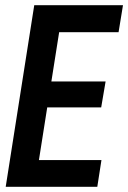

<svg xmlns="http://www.w3.org/2000/svg" viewBox="-20 -720 494 740"><path d="M2 0 112 -700H454L437 -596H208L178 -406H387L370 -306H162L130 -103H371L355 0Z"/></svg>

Font: Georama SemiCondensed SemiBold
Style: Italic
Weight: 600
Width: 4
Italic angle: -9°
Designer: Jean-Baptiste Levee
Foundry: Production Type
Version: Version 1.000